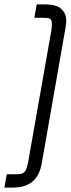

<svg xmlns="http://www.w3.org/2000/svg" viewBox="-53 -788 323 878"><path d="M139 -47Q133 -12 122.5 8Q112 28 95 43Q79 56 56.5 63Q34 70 -1 70H-33L-22 9H18Q32 9 41 7.5Q50 6 56 1Q64 -6 68.5 -18.5Q73 -31 77 -54L181 -644Q188 -687 180 -698Q174 -705 163 -706Q152 -707 131 -707H104L115 -768H147Q182 -768 202 -761.5Q222 -755 233 -741Q246 -727 249 -707Q252 -687 245 -652L139 -47Z"/></svg>

Font: Marvel
Style: Bold Italic
Weight: 700
Italic angle: -12°
Designer: Carolina Trebol
Foundry: Carolina Trebol
Version: Version 1.001